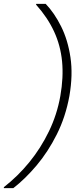

<svg xmlns="http://www.w3.org/2000/svg" viewBox="-48 -831 417 996"><path d="M189 -811Q234 -764 269 -694Q304 -624 317.5 -533.5Q331 -443 312 -333Q292 -224 246.5 -133.5Q201 -43 142 27Q83 97 21 145H-28V140Q45 83 104.5 10Q164 -63 206 -150Q248 -237 265 -333Q282 -430 274 -512.5Q266 -595 232.5 -667.5Q199 -740 139 -807L140 -811Z"/></svg>

Font: DM Sans 9pt ExtraLight
Style: Italic
Weight: 250
Italic angle: -10°
Version: Version 4.004;gftools[0.9.30]